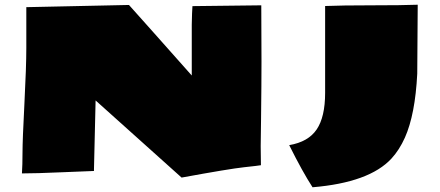

<svg xmlns="http://www.w3.org/2000/svg" viewBox="-20 -729 1862 812"><path d="M1355 -336.4V-703.6Q1425.3 -706.5 1552.5 -706.5Q1679.7 -706.5 1746.6 -709L1744.6 -417Q1735.8 -244.1 1692.4 -147Q1668.9 -94.7 1635.7 -58.6Q1542 43 1301.8 63Q1259.3 -2.4 1203.1 -115.2Q1283.7 -128.9 1319.3 -181.6Q1355 -234.4 1355 -336.4ZM91.3 -698.7 525.4 -708Q530.8 -701.7 621.6 -600.3Q712.4 -499 791 -409.7V-624.5Q792 -679.7 793.9 -703.1L1085 -706.5L1085.9 -467.8Q1085.9 -379.4 1084 -222.2L1082.5 -111.3L1083.5 -30.3Q1073.2 -28.3 1012 -21.7Q950.7 -15.1 748 22L384.3 -304.2Q377.4 -37.1 377.4 -11.2V-5.9Q352.5 -5.4 242.4 -0.5Q132.3 4.4 72.8 4.4Q75.2 -31.2 75.2 -83.7Q75.2 -136.2 83.3 -291.7Q91.3 -447.3 91.3 -525.9Z"/></svg>

Font: Seymour One
Style: Book
Weight: 400
Designer: vernon adams
Foundry: vernon adams
Version: Version 1.000; ttfautohint (v0.93) -l 8 -r 50 -G 200 -x 0 -w